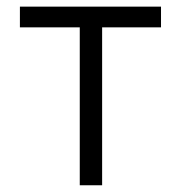

<svg xmlns="http://www.w3.org/2000/svg" viewBox="-20 -550 537 570"><path d="M39.1 -530.3H458V-468.8H283.2V0H216.8V-468.8H39.1Z"/></svg>

Font: Pretendard JP Light
Style: Regular
Weight: 300
Designer: Base glyphs from Inter by Rasmus Andersson; Hangeul glyphs from Noto Sans CJK(Source Han Sans) by Jang Soo-young and Kan
Foundry: Kil Hyung-jin
Version: Version 1.309